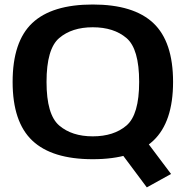

<svg xmlns="http://www.w3.org/2000/svg" viewBox="-20 -701 834 852"><path d="M631.5 130.5 739 71 604.5 -108 493 -55ZM391.5 5.5Q573 5.5 660.5 -77Q748 -159.5 748 -337.5Q748 -516 660.5 -598.5Q573 -681 391.5 -681Q210.5 -681 123.2 -598.8Q36 -516.5 36 -337.5Q36 -159.5 123.5 -77Q211 5.5 391.5 5.5ZM391.5 -96Q299 -96 242.8 -144Q186.5 -192 186.5 -337.5Q186.5 -484.5 242.8 -532.2Q299 -580 391.5 -580Q485 -580 541.2 -532.2Q597.5 -484.5 597.5 -337.5Q597.5 -192 541.2 -144Q485 -96 391.5 -96Z"/></svg>

Font: Anybody SemiExpanded SemiBold
Style: Regular
Weight: 600
Width: 6
Designer: Tyler Finck
Foundry: Etcetera Type Company
Version: Version 1.113;gftools[0.9.25]